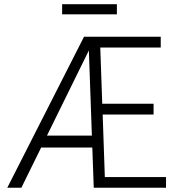

<svg xmlns="http://www.w3.org/2000/svg" viewBox="-20 -884 828 904"><path d="M761.7 0H421.4L414.6 -189.5H173.8L80.6 0H14.2L375.5 -710.9H736.8V-660.2H452.1L461.4 -395.5H703.1V-344.7H463.4L473.6 -50.3H761.7ZM201.2 -245.6H412.6L398.4 -646.5ZM530.3 -816.4H272.5V-864.3H530.3Z"/></svg>

Font: Roboto Condensed Light
Style: Regular
Weight: 300
Designer: Google
Version: Version 2.134; 2016